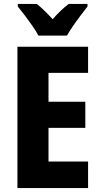

<svg xmlns="http://www.w3.org/2000/svg" viewBox="-20 -950 509 970"><path d="M425 0H68V-714H425V-582H225V-436H411V-304H225V-134H425ZM174 -770Q164 -790 145 -817.5Q126 -845 105.5 -872Q85 -899 70 -917V-930H166Q185 -915 204.5 -896Q224 -877 246 -853Q268 -878 287.5 -896.5Q307 -915 327 -930H422V-917Q407 -898 387 -871.5Q367 -845 348.5 -818Q330 -791 318 -770Z"/></svg>

Font: Noto Sans Lao UI Cond ExtBd
Style: Regular
Weight: 800
Width: 3
Designer: Monotype Design Team
Foundry: Monotype Imaging Inc.
Version: Version 2.000; ttfautohint (v1.8.4.7-5d5b)